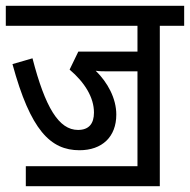

<svg xmlns="http://www.w3.org/2000/svg" viewBox="-20 -642 655 662"><path d="M69 -69V0H531V-553H615V-622H0V-553H454V-464H250L220 -402C272 -358 304 -306 304 -254C304 -215 286 -194 249 -194C183 -194 136 -271 92 -441L23 -421C85 -193 154 -124 254 -124C332 -124 381 -170 381 -247C381 -303 351 -358 310 -398C323 -396 338 -396 357 -396H454V-69Z"/></svg>

Font: Noto Sans Condensed
Style: Italic
Weight: 400
Width: 3
Italic angle: -12°
Designer: Monotype Design Team
Foundry: Monotype Imaging Inc.
Version: Version 2.013